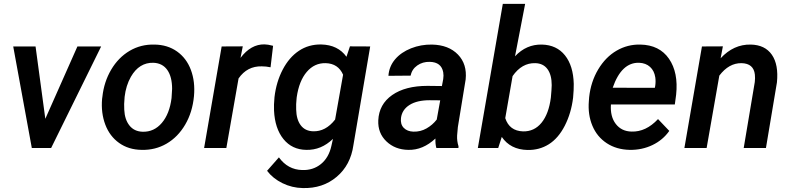

<svg xmlns="http://www.w3.org/2000/svg" viewBox="-20 -770 4119 999"><path d="M215.8 -151.9 382.8 -528.3H506.3L246.1 0H145.5L48.8 -528.3H165Z M512.7 -266.1Q521 -343.8 558.3 -407.2Q595.7 -470.7 654.3 -505.4Q712.9 -540 784.2 -538.1Q852.1 -537.1 901.4 -502Q950.7 -466.8 973.4 -405.8Q996.1 -344.7 989.3 -270Q981.4 -186 943.6 -121.6Q905.8 -57.1 846.9 -22.7Q788.1 11.7 716.3 9.8Q648.9 8.8 599.9 -26.1Q550.8 -61 527.8 -121.8Q504.9 -182.6 511.2 -255.9ZM626.5 -199.2Q628.9 -147.9 653.6 -116.9Q678.2 -85.9 722.2 -84.5Q781.7 -83 822 -130.4Q862.3 -177.7 872.6 -259.8L875.5 -307.6Q875.5 -370.1 850.6 -405.8Q825.7 -441.4 778.3 -443.4Q704.1 -445.3 661.1 -370.6Q635.3 -325.2 628.4 -266.1Q624.5 -225.1 626.5 -199.2Z M1387.7 -419.9Q1365.2 -424.8 1342.3 -424.8Q1266.1 -426.8 1221.2 -361.8L1157.7 0H1042L1133.3 -528.3L1243.2 -528.8L1231.4 -468.8Q1285.6 -540.5 1356.4 -539.1Q1372.6 -539.1 1400.9 -531.7Z M1408.2 -264.6Q1417.5 -343.8 1450.9 -407.7Q1484.4 -471.7 1535.2 -505.6Q1585.9 -539.6 1651.4 -538.6Q1738.3 -536.6 1782.7 -474.6L1800.8 -528.8L1906.2 -528.3L1818.8 -14.6Q1804.2 88.9 1731.7 150.1Q1659.2 211.4 1555.2 208.5Q1499.5 207.5 1449.7 183.1Q1399.9 158.7 1369.6 118.7L1431.2 48.8Q1477.5 112.8 1552.2 114.7Q1608.9 116.7 1649.7 83.7Q1690.4 50.8 1704.1 -10.3L1712.4 -47.4Q1651.4 11.7 1573.7 9.8Q1499.5 8.8 1454.8 -46.4Q1410.2 -101.6 1405.8 -194.8Q1404.3 -224.1 1408.2 -264.6ZM1522.9 -254.4Q1520 -229.5 1521 -200.7Q1522 -148.9 1544.4 -118.7Q1566.9 -88.4 1608.4 -86.9Q1674.3 -84.5 1723.6 -147.9L1765.1 -381.3Q1739.7 -439.5 1674.8 -441.4Q1616.2 -442.9 1576.2 -396Q1536.1 -349.1 1523.9 -264.6Z M2250.5 0Q2244.6 -19.5 2245.6 -49.3Q2180.2 11.7 2104.5 9.8Q2035.6 8.8 1990.5 -34.4Q1945.3 -77.6 1948.2 -144Q1952.1 -227.5 2020.5 -275.4Q2088.9 -323.2 2204.1 -323.2L2279.3 -322.3L2286.1 -358.4Q2289.1 -377.4 2286.1 -394Q2276.4 -446.8 2216.3 -448.2Q2179.2 -449.2 2151.1 -429.4Q2123 -409.7 2116.7 -376.5L2001 -375.5Q2004.4 -424.3 2035.6 -461.2Q2066.9 -498 2118.7 -518.6Q2170.4 -539.1 2228 -538.1Q2314.5 -536.1 2362.8 -486.1Q2411.1 -436 2402.8 -356.4L2362.3 -108.9L2358.4 -64.9Q2356.9 -36.1 2365.7 -8.8L2365.2 0ZM2131.3 -85Q2168 -84 2199.2 -101.8Q2230.5 -119.6 2252.4 -147.9L2270.5 -248L2215.3 -248.5Q2149.9 -248.5 2110.8 -223.9Q2071.8 -199.2 2066.4 -156.2Q2062.5 -123.5 2080.8 -104.7Q2099.1 -85.9 2131.3 -85Z M2961.9 -261.7Q2952.1 -181.2 2918.7 -116Q2885.3 -50.8 2835.7 -19.5Q2786.1 11.7 2724.1 10.3Q2635.7 8.3 2590.8 -57.6L2572.3 0H2466.3L2596.2 -750H2712.4L2659.7 -477.1Q2718.8 -540 2799.8 -538.1Q2876.5 -536.1 2919.7 -481.9Q2962.9 -427.7 2965.3 -333.5Q2965.8 -304.2 2961.9 -261.7ZM2850.6 -327.1Q2850.6 -380.4 2828.6 -410.4Q2806.6 -440.4 2765.1 -441.4Q2695.3 -443.4 2647 -374L2608.9 -155.3Q2630.4 -88.9 2701.2 -86.4Q2759.8 -85 2797.6 -131.3Q2835.4 -177.7 2846.2 -262.2Q2850.1 -303.7 2850.6 -327.1Z M3256.3 9.8Q3187.5 8.3 3137 -24.9Q3086.4 -58.1 3062.3 -115.7Q3038.1 -173.3 3043.9 -244.1L3045.4 -264.2Q3054.2 -344.7 3092.5 -408.9Q3130.9 -473.1 3188 -506.3Q3245.1 -539.6 3312 -538.1Q3411.1 -536.1 3460.7 -464.4Q3510.3 -392.6 3498 -277.3L3491.2 -226.6H3158.7Q3154.3 -163.6 3184.1 -125Q3213.9 -86.4 3266.1 -85.4Q3340.8 -83 3403.8 -150.4L3462.4 -88.9Q3429.2 -41.5 3375 -15.4Q3320.8 10.7 3256.3 9.8ZM3305.7 -443.4Q3213.9 -446.3 3168 -313.5L3387.2 -313L3389.2 -323.2Q3392.6 -345.7 3389.6 -367.2Q3384.3 -401.9 3362.3 -421.9Q3340.3 -441.9 3305.7 -443.4Z M3741.2 -528.8 3729.5 -466.8Q3797.4 -540 3886.2 -538.1Q3960.4 -536.6 3996.1 -485.1Q4031.7 -433.6 4022.5 -341.3L3965.3 0H3849.6L3907.2 -342.8Q3909.7 -363.8 3907.7 -381.8Q3901.4 -439.9 3838.4 -441.4Q3772.5 -442.4 3722.7 -376.5L3656.7 0H3541L3632.3 -528.3Z"/></svg>

Font: Roboto Medium
Style: Italic
Weight: 500
Italic angle: -12°
Designer: Google
Version: Version 2.134; 2016